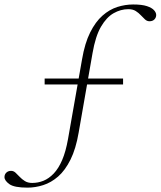

<svg xmlns="http://www.w3.org/2000/svg" viewBox="-76 -706 718 858"><path d="M123.5 -328.5V-355H474V-328.5ZM47 132.5Q-12.5 132.5 -34.2 116.8Q-56 101 -56 85.5Q-56 73.5 -47.8 65.5Q-39.5 57.5 -26.5 57.5Q-15.5 57.5 -6.5 65.8Q2.5 74 12.2 84.5Q22 95 35.2 103.2Q48.5 111.5 68 111.5Q94 111.5 118.2 101.8Q142.5 92 164 69.5Q185.5 47 201.8 9.2Q218 -28.5 228 -85L290.5 -440Q303 -513.5 327 -561.2Q351 -609 382 -636.2Q413 -663.5 448.2 -674.8Q483.5 -686 519 -686Q558.5 -686 580.8 -678.5Q603 -671 612.5 -660.2Q622 -649.5 622 -639Q622 -627.5 614 -619.2Q606 -611 592 -611Q581 -611 572 -619.2Q563 -627.5 553.2 -638Q543.5 -648.5 530.5 -656.8Q517.5 -665 497.5 -665Q463.5 -665 431.8 -647Q400 -629 375.2 -586.5Q350.5 -544 337.5 -468.5L275.5 -113.5Q263 -40.5 239 7.5Q215 55.5 183.8 82.8Q152.5 110 117.2 121.2Q82 132.5 47 132.5Z"/></svg>

Font: Newsreader 16pt 16pt ExtraLight
Style: Regular
Weight: 250
Version: Version 1.003